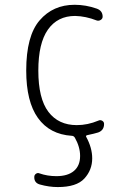

<svg xmlns="http://www.w3.org/2000/svg" viewBox="-20 -550 540 790"><path d="M275.4 8.8Q184.6 2.9 136.2 -64.5Q87.9 -131.8 87.9 -259.8Q87.9 -402.3 143.1 -466.3Q198.2 -530.3 287.1 -530.3Q333 -530.3 377.9 -514.6Q402.3 -505.9 402.3 -481.4Q402.3 -472.7 394 -467.8Q385.7 -462.9 377.9 -465.8Q333 -483.4 289.1 -484.4Q216.8 -484.4 177.2 -428.2Q137.7 -372.1 137.7 -259.8Q137.7 -144.5 179.2 -89.8Q220.7 -35.2 295.9 -35.2Q340.8 -35.2 384.8 -53.7Q392.6 -57.6 400.4 -53.2Q408.2 -48.8 408.2 -40Q408.2 -13.7 383.8 -4.9Q368.2 0 339.8 5.9Q331.1 7.8 335 13.7Q359.4 58.6 359.4 101.6Q359.4 149.4 327.1 184.6Q294.9 219.7 217.8 219.7Q181.6 219.7 143.6 209Q120.1 202.1 121.1 177.7Q121.1 169.9 127.9 165Q134.8 160.2 141.6 163.1Q174.8 174.8 211.9 174.8Q258.8 174.8 284.2 153.3Q309.6 131.8 309.6 91.8Q309.6 54.7 288.1 16.6Q283.2 8.8 275.4 8.8Z"/></svg>

Font: Rounded-X Mgen+ 2m light
Style: Regular
Weight: 200
Designer: [Source Han Sans]
Ryoko NISHIZUKA  (kana & ideographs); Paul D. Hunt (Latin, Greek & Cyrillic); Wenlong ZHANG  (bopomofo
Version: Version 1.059.20150602